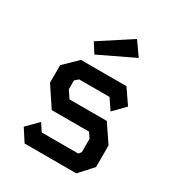

<svg xmlns="http://www.w3.org/2000/svg" viewBox="-187 -925 975 1048"><g transform="rotate(30 300.0 -400.5)"><path d="M162 -549H449L512 -457L443 -386L398 -452H207L185 -433V-377L216 -331H451L526 -220V-84L450 0H124L74 -77L143 -147L175 -99H405L418 -115V-200L396 -232H161L78 -357V-467ZM211 -611 430 -716 370 -801 172 -672Z"/></g></svg>

Font: Kode Mono SemiBold
Style: Regular
Weight: 600
Monospace: yes
Designer: Isa Ozler
Foundry: Kadena LLC
Version: Version 1.206;gftools[0.9.28]